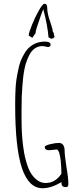

<svg xmlns="http://www.w3.org/2000/svg" viewBox="-20 -989 424 1025"><path d="M97 -92Q61 -200 61 -428Q61 -477 63 -515Q65 -561 77 -614Q82 -641 89.5 -661Q97 -681 110 -703Q133 -743 174 -759Q196 -767 220 -767Q250 -767 250 -750Q250 -738 235 -738Q231 -738 221 -741L207 -743Q174 -743 150 -716Q133 -696 117 -647Q106 -607 102 -558Q99 -531 96 -470L95 -404V-349Q95 -252 109 -172Q119 -122 132.5 -89Q146 -56 169 -35Q194 -12 223 -12Q276 -12 308 -62Q308 -89 304 -133Q301 -155 296 -174Q290 -191 282 -191L263 -189L242 -187Q219 -187 219 -204Q219 -212 247 -219Q275 -226 294 -226Q310 -226 317.5 -214.5Q325 -203 325 -184Q325 -162 335 -95Q345 -39 345 -6Q345 10 332 10Q308 10 308 -12L309 -15V-17Q252 16 208 16Q133 16 97 -92ZM239 -790Q234 -854 211 -940Q207 -934 177 -844Q169 -818 169 -810L152 -787L133 -800Q134 -815 151 -857Q168 -899 188 -934Q208 -969 217 -969Q232 -969 232 -948Q232 -915 250 -867L261 -831L260 -825L268 -810L267 -805Q268 -801 269.5 -798.5Q271 -796 271 -794Q271 -785 253 -782Z"/></svg>

Font: Amatic SC
Style: Regular
Weight: 400
Designer: Multiple Designers
Foundry: Vernon Adams
Version: Version 2.505